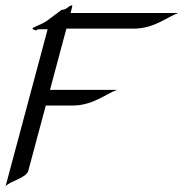

<svg xmlns="http://www.w3.org/2000/svg" viewBox="-38 -667 670 701"><path d="M223.8 -647.5C218.4 -647.5 210.1 -640.1 203.5 -635.7C197 -631.3 186.6 -630.9 186.6 -630.9L135.2 -592.3C111.3 -575.7 81.8 -567.9 80.7 -563.5C79.6 -559.6 90.4 -556.2 93.3 -556.2C96.8 -556.2 99.3 -560.1 99.3 -560.1H135.9L-17.7 13.2C-2.4 -5.9 58.1 -16.6 65.3 -43.5L129.2 -281.7H226.8C301.1 -281.7 347.5 -323.7 389.1 -338.9H144.5L204.4 -562.5H450.5C524.7 -562.5 571.1 -604.5 612.8 -619.6H219.7C225.9 -642.6 227.7 -647.5 223.8 -647.5Z"/></svg>

Font: Pierce
Style: Oblique
Weight: 400
Italic angle: -15°
Version: Version 0.2.0